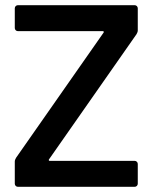

<svg xmlns="http://www.w3.org/2000/svg" viewBox="-20 -720 594 740"><path d="M49 0Q44 0 40.5 -3.5Q37 -7 37 -12V-97Q37 -104 42 -112L379 -594Q380 -595 380 -597Q380 -597 379.5 -598.5Q379 -600 376 -600H49Q44 -600 40.5 -603.5Q37 -607 37 -612V-688Q37 -693 40.5 -696.5Q44 -700 49 -700H499Q504 -700 507.5 -696.5Q511 -693 511 -688V-603Q511 -596 506 -588L169 -106Q168 -105 168 -103Q168 -103 168.5 -101.5Q169 -100 172 -100H499Q504 -100 507.5 -96.5Q511 -93 511 -88V-12Q511 -7 507.5 -3.5Q504 0 499 0Z"/></svg>

Font: LinhAnh SemBd
Style: Regular
Weight: 600
Monospace: yes
Designer: Jeremy Tribby
Foundry: Tribby Type
Version: Version 1.408